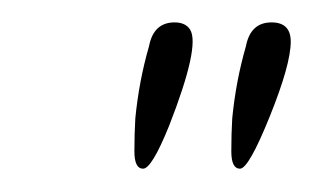

<svg xmlns="http://www.w3.org/2000/svg" viewBox="-20 -590 274 168"><path d="M128 -480Q112.8 -442.4 105.2 -442.4Q97.6 -442.4 97.6 -457.6Q97.6 -472.8 98.4 -486.4Q101.6 -519.2 110.4 -549.6Q114.4 -570.4 132.8 -570.4Q142.4 -570.4 146.4 -564Q155.2 -549.6 128 -480ZM183.2 -486.4Q186.4 -519.2 195.2 -549.6Q199.2 -570.4 217.6 -570.4Q234.4 -570.4 234.4 -553.6Q234.4 -533.6 216 -488Q197.6 -442.4 190 -442.4Q182.4 -442.4 182.4 -457.6Q182.4 -472.8 183.2 -486.4Z"/></svg>

Font: Euphoria Script
Style: Regular
Weight: 400
Designer: Sabrina Mariela Lopez
Foundry: Sabrina Mariela Lopez
Version: Version 1.002